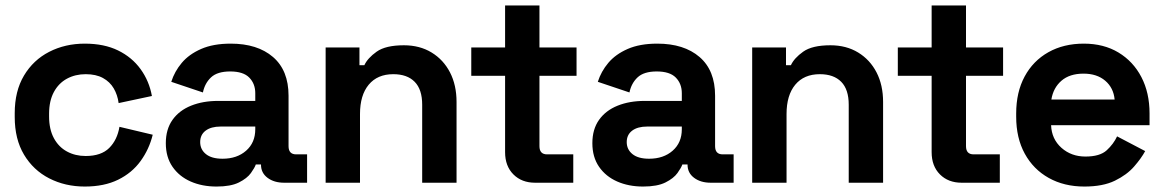

<svg xmlns="http://www.w3.org/2000/svg" viewBox="-20 -670 4265 704"><path d="M34 -241V-255Q34 -336 68 -393Q102 -450 160.5 -480Q219 -510 291 -510Q362 -510 413 -485Q464 -460 495.5 -416.5Q527 -373 537 -318L415 -292Q411 -322 397 -346Q383 -370 357.5 -384Q332 -398 294 -398Q256 -398 225.5 -381.5Q195 -365 177.5 -332.5Q160 -300 160 -253V-243Q160 -196 177.5 -163.5Q195 -131 225.5 -114.5Q256 -98 294 -98Q351 -98 380.5 -127.5Q410 -157 418 -205L540 -176Q527 -123 495.5 -79.5Q464 -36 413 -11Q362 14 291 14Q219 14 160.5 -16Q102 -46 68 -103Q34 -160 34 -241Z M588 -145Q588 -196 612.5 -230.5Q637 -265 680.5 -282.5Q724 -300 780 -300H916V-328Q916 -363 894 -385.5Q872 -408 824 -408Q777 -408 754 -386.5Q731 -365 724 -331L608 -370Q620 -408 646.5 -439.5Q673 -471 717.5 -490.5Q762 -510 826 -510Q924 -510 981 -461Q1038 -412 1038 -319V-134Q1038 -104 1066 -104H1106V0H1022Q985 0 961 -18Q937 -36 937 -66V-67H918Q914 -55 900 -35.5Q886 -16 856 -1Q826 14 774 14Q721 14 679 -4.5Q637 -23 612.5 -58.5Q588 -94 588 -145ZM916 -196V-206H789Q754 -206 734 -191Q714 -176 714 -149Q714 -122 735 -105Q756 -88 796 -88Q849 -88 882.5 -117.5Q916 -147 916 -196Z M1174 0V-496H1298V-431H1316Q1328 -457 1361 -480.5Q1394 -504 1461 -504Q1519 -504 1562.5 -477.5Q1606 -451 1630 -404.5Q1654 -358 1654 -296V0H1528V-286Q1528 -342 1500.5 -370Q1473 -398 1422 -398Q1364 -398 1332 -359.5Q1300 -321 1300 -252V0Z M1942 0Q1893 0 1862.5 -30.5Q1832 -61 1832 -112V-392H1708V-496H1832V-650H1958V-496H2094V-392H1958V-134Q1958 -104 1986 -104H2082V0Z M2152 -145Q2152 -196 2176.5 -230.5Q2201 -265 2244.5 -282.5Q2288 -300 2344 -300H2480V-328Q2480 -363 2458 -385.5Q2436 -408 2388 -408Q2341 -408 2318 -386.5Q2295 -365 2288 -331L2172 -370Q2184 -408 2210.5 -439.5Q2237 -471 2281.5 -490.5Q2326 -510 2390 -510Q2488 -510 2545 -461Q2602 -412 2602 -319V-134Q2602 -104 2630 -104H2670V0H2586Q2549 0 2525 -18Q2501 -36 2501 -66V-67H2482Q2478 -55 2464 -35.5Q2450 -16 2420 -1Q2390 14 2338 14Q2285 14 2243 -4.5Q2201 -23 2176.5 -58.5Q2152 -94 2152 -145ZM2480 -196V-206H2353Q2318 -206 2298 -191Q2278 -176 2278 -149Q2278 -122 2299 -105Q2320 -88 2360 -88Q2413 -88 2446.5 -117.5Q2480 -147 2480 -196Z M2738 0V-496H2862V-431H2880Q2892 -457 2925 -480.5Q2958 -504 3025 -504Q3083 -504 3126.5 -477.5Q3170 -451 3194 -404.5Q3218 -358 3218 -296V0H3092V-286Q3092 -342 3064.5 -370Q3037 -398 2986 -398Q2928 -398 2896 -359.5Q2864 -321 2864 -252V0Z M3506 0Q3457 0 3426.5 -30.5Q3396 -61 3396 -112V-392H3272V-496H3396V-650H3522V-496H3658V-392H3522V-134Q3522 -104 3550 -104H3646V0Z M3706 -242V-254Q3706 -332 3737 -389.5Q3768 -447 3824 -478.5Q3880 -510 3954 -510Q4027 -510 4081 -477.5Q4135 -445 4165 -387.5Q4195 -330 4195 -254V-211H3834Q3836 -160 3872 -128Q3908 -96 3960 -96Q4013 -96 4038 -119Q4063 -142 4076 -170L4179 -116Q4165 -90 4138.5 -59.5Q4112 -29 4068 -7.5Q4024 14 3956 14Q3882 14 3825.5 -17.5Q3769 -49 3737.5 -106.5Q3706 -164 3706 -242ZM4067 -305Q4063 -348 4032.5 -374Q4002 -400 3953 -400Q3902 -400 3872 -374Q3842 -348 3835 -305Z"/></svg>

Font: Space Grotesk Frontify
Style: Bold
Weight: 700
Designer: Florian Karsten
Version: Version 2.000